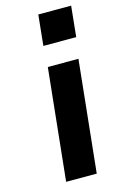

<svg xmlns="http://www.w3.org/2000/svg" viewBox="-114 -780 521 830"><g transform="rotate(-15 146.5 -365.0)"><path d="M264 -500 212 0H75L127 -500ZM132 -593 146 -730H293L279 -593Z"/></g></svg>

Font: Quantico
Style: Bold Italic
Weight: 700
Italic angle: -12°
Designer: Matt Desmond
Foundry: MADtype
Version: Version 2.002